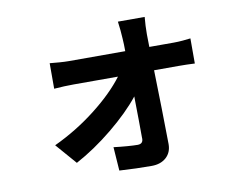

<svg xmlns="http://www.w3.org/2000/svg" viewBox="-77 -727 1153 911"><g transform="rotate(-10 500.0 -271.0)"><path d="M670 -478H788Q808 -478 831.5 -480Q855 -482 869 -484V-363Q851 -364 830.5 -364.5Q810 -365 793 -365H673Q678 -174 680 -8Q680 32 653.5 56Q627 80 583 80Q511 80 428 75L420 -39Q452 -35 484 -32.5Q516 -30 535 -30Q564 -30 561 -61Q561 -130 559 -247Q559 -253 559 -259Q504 -190 415.5 -117.5Q327 -45 236 4L149 -96Q258 -147 351.5 -220Q445 -293 499 -365H285Q242 -365 191 -361V-484Q210 -482 236.5 -480Q263 -478 282 -478H554Q554 -511 552 -539Q550 -578 544 -622H673Q669 -580 669 -539Z"/></g></svg>

Font: Source Han Sans CN Bold
Style: Bold
Weight: 700
Designer: Ryoko NISHIZUKA 西塚涼子 (kana & ideographs); Paul D. Hunt (Latin, Greek & Cyrillic); Wenlong ZHANG 张文龙 (bopomofo); Sandoll 
Foundry: Adobe Systems Incorporated
Version: Version 1.00;May 30, 2023;FontCreator 11.5.0.2422 32-bit